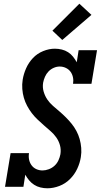

<svg xmlns="http://www.w3.org/2000/svg" viewBox="-20 -1005 542 1033"><path d="M235 8Q216 8 197.5 3.5Q179 -1 163.5 -11Q148 -21 136.5 -35Q125 -49 116 -65L106 0H7L37 -181H136Q133 -163 136.5 -146Q140 -129 150 -115.5Q160 -102 175.5 -95Q191 -88 209 -88Q225 -88 242.5 -94.5Q260 -101 273.5 -113.5Q287 -126 294.5 -142.5Q302 -159 305 -175Q309 -201 302.5 -224Q296 -247 282.5 -266Q269 -285 251.5 -300Q234 -315 216.5 -330.5Q199 -346 182 -362Q165 -378 151 -396.5Q137 -415 126 -435.5Q115 -456 108.5 -478.5Q102 -501 100 -526Q98 -551 102 -576Q107 -607 120.5 -637.5Q134 -668 157 -692.5Q180 -717 212 -730Q244 -743 275 -743Q294 -743 312.5 -738.5Q331 -734 346.5 -724Q362 -714 373 -700Q384 -686 393 -670L403 -735H502L472 -554H373Q376 -572 372.5 -589Q369 -606 359.5 -619Q350 -632 334.5 -639.5Q319 -647 301 -647Q285 -647 269 -640Q253 -633 241 -620.5Q229 -608 222 -592Q215 -576 212 -560Q208 -535 215 -511.5Q222 -488 235 -469Q248 -450 265.5 -435Q283 -420 300.5 -405Q318 -390 334.5 -373.5Q351 -357 365.5 -339Q380 -321 391 -300.5Q402 -280 408.5 -257Q415 -234 417 -209.5Q419 -185 415 -160Q410 -128 395.5 -97Q381 -66 356.5 -41.5Q332 -17 299.5 -4.5Q267 8 235 8ZM315 -790 262 -840 407 -985 472 -925Z"/></svg>

Font: Iosevka Curly Slab
Style: Bold Italic
Weight: 700
Italic angle: -9°
Monospace: yes
Designer: Belleve Invis
Foundry: Belleve Invis
Version: Version 22.1.2; ttfautohint (v1.8.4)